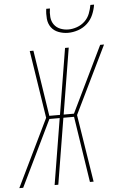

<svg xmlns="http://www.w3.org/2000/svg" viewBox="-70 -998 650 1040"><g transform="rotate(-5 254.5 -477.5)"><path d="M-8 0 170 -367 113 -735H133L188 -376H246L305 -735H325L266 -376H322L496 -735H517L338 -367L396 0H376L321 -359H263L204 0H184L243 -359H187L13 0ZM329 -815Q302 -815 277 -824.5Q252 -834 237.5 -854Q223 -874 220.5 -901Q218 -928 222 -955H242Q238 -932 240 -908.5Q242 -885 254.5 -867.5Q267 -850 288 -841.5Q309 -833 332 -833Q355 -833 379 -841.5Q403 -850 421.5 -867.5Q440 -885 449 -908.5Q458 -932 462 -955H482Q478 -928 466.5 -901Q455 -874 433.5 -854Q412 -834 384 -824.5Q356 -815 329 -815Z"/></g></svg>

Font: Iosevka Thin
Style: Italic
Weight: 100
Italic angle: -9°
Monospace: yes
Designer: Belleve Invis
Foundry: Belleve Invis
Version: Version 32.5.0; ttfautohint (v1.8.4)